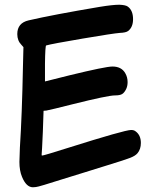

<svg xmlns="http://www.w3.org/2000/svg" viewBox="-20 -833 668 811"><path d="M161 -277Q157 -186 156 -182Q155 -176 158 -176Q165 -176 266 -208Q507 -284 534 -284Q546 -284 553 -278Q575 -262 575 -229Q575 -203 561 -186Q552 -175 530.5 -166.5Q509 -158 434 -135Q406 -126 336 -104.5Q266 -83 247 -77Q144 -44 132 -43Q127 -42 119 -42Q91 -42 73 -86Q62 -112 62 -149Q62 -157 64 -209Q73 -348 77 -554L79 -634L71 -643Q53 -661 53 -689Q53 -736 101 -747Q205 -771 401 -804Q456 -813 484 -813Q511 -812 520 -805Q542 -789 542 -752Q542 -718 521 -702Q512 -695 486 -694Q459 -692 329 -670Q199 -648 175 -641Q171 -640 170 -564V-499V-489Q217 -501 274 -515Q426 -552 455 -552Q493 -552 509 -524Q519 -507 519 -486Q519 -470 513 -457Q505 -441 495.5 -435.5Q486 -430 466 -430Q436 -430 288 -393Q193 -369 176 -366L164 -365Z"/></svg>

Font: Chanighter Handwriting Cyr
Style: Regular
Weight: 400
Designer: Sin Chanighter
Version: Version 001.001